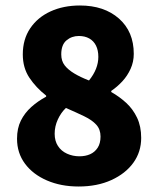

<svg xmlns="http://www.w3.org/2000/svg" viewBox="-20 -667 574 699"><path d="M266 12Q202 12 151 -10Q100 -32 71 -71Q42 -110 42 -162Q42 -200 56 -228Q70 -256 94 -277.5Q118 -299 148 -315V-319Q111 -348 87 -384Q63 -420 63 -469Q63 -524 90 -564Q117 -604 164 -625.5Q211 -647 271 -647Q359 -647 413 -599.5Q467 -552 467 -471Q467 -442 455.5 -416.5Q444 -391 425.5 -371Q407 -351 385 -336V-332Q415 -315 439.5 -292.5Q464 -270 479 -238.5Q494 -207 494 -165Q494 -114 465.5 -74.5Q437 -35 385.5 -11.5Q334 12 266 12ZM304 -374Q321 -395 329.5 -416.5Q338 -438 338 -460Q338 -484 329.5 -501Q321 -518 305 -527Q289 -536 267 -536Q241 -536 222 -520Q203 -504 203 -469Q203 -445 215.5 -429Q228 -413 250.5 -399.5Q273 -386 304 -374ZM269 -98Q291 -98 308 -105.5Q325 -113 335.5 -129Q346 -145 346 -170Q346 -196 330.5 -213Q315 -230 287 -243.5Q259 -257 220 -274Q202 -257 190.5 -232Q179 -207 179 -180Q179 -154 191 -135.5Q203 -117 224 -107.5Q245 -98 269 -98Z"/></svg>

Font: Source Sans 3 ExtraBold
Style: Regular
Weight: 800
Designer: Paul D. Hunt
Foundry: Adobe
Version: Version 3.052;hotconv 1.1.0;makeotfexe 2.6.0